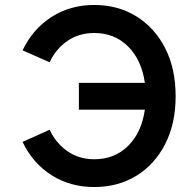

<svg xmlns="http://www.w3.org/2000/svg" viewBox="-20 -738 764 774"><path d="M360 16Q263 16 187.5 -32Q112 -80 71 -166L180 -215Q206 -160 252.5 -128Q299 -96 360 -96Q442 -96 496.5 -150Q551 -204 564 -296H298V-404H564Q551 -496 496.5 -550.5Q442 -605 360 -605Q299 -605 252.5 -573.5Q206 -542 180 -487L71 -535Q112 -621 187.5 -669.5Q263 -718 360 -718Q455 -718 529 -672.5Q603 -627 645.5 -544.5Q688 -462 688 -350Q688 -239 645.5 -156.5Q603 -74 529 -29Q455 16 360 16Z"/></svg>

Font: Zen Kaku Gothic Antique
Style: Bold
Weight: 700
Designer: Yoshimichi Ohira
Foundry: Positype
Version: Version 1.001